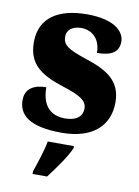

<svg xmlns="http://www.w3.org/2000/svg" viewBox="-87 -608 645 888"><g transform="rotate(10 236.0 -164.5)"><path d="M228 10C375 10 449 -63 449 -171C449 -274 380 -313 279 -346C192 -375 167 -392 167 -431C167 -465 196 -483 234 -483C285 -483 325 -448 325 -382C396 -382 427 -406 427 -453C427 -500 378 -550 250 -550C117 -550 29 -497 29 -381C29 -280 86 -237 200 -201C277 -176 313 -157 313 -118C313 -86 291 -58 231 -58C167 -58 122 -95 122 -185C68 -185 24 -164 24 -108C24 -42 70 10 228 10ZM129 208V221H197C231 177 277 113 295 71V61H172C165 103 142 170 129 208Z"/></g></svg>

Font: Noto Serif Devanagari SemiCondensed Black
Style: Regular
Weight: 900
Width: 4
Designer: Universal Thirst, Indian Type Foundry and the Monotype Design Team
Foundry: Monotype Imaging Inc.
Version: Version 2.004